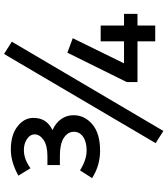

<svg xmlns="http://www.w3.org/2000/svg" viewBox="40 -820 820 940"><g transform="rotate(-90 450.0 -350.0)"><path d="M717.8 0V-86.9H518.1V-139.2L662.1 -430.2L732.9 -403.8L609.9 -152.8H717.8V-267.1H794.9V-152.8H852.1V-86.9H794.9V0ZM278.8 40 219.2 2 655.8 -740.2 715.8 -702.1ZM182.1 -270Q109.4 -270 47.9 -309.1L85.9 -368.2Q138.2 -335.9 182.1 -335.9Q226.1 -335.9 250.5 -353.3Q274.9 -370.6 274.9 -397.9Q274.9 -427.7 245.4 -447.3Q215.8 -466.8 158.2 -466.8H111.8V-527.8H154.8Q208 -527.8 235.1 -546.9Q262.2 -565.9 262.2 -590.8Q262.2 -612.3 239.7 -627.7Q217.3 -643.1 185.1 -643.1Q141.1 -643.1 96.2 -610.8L60.1 -669.9Q126.5 -707 188 -707Q258.8 -707 300.8 -674.6Q342.8 -642.1 342.8 -597.2Q342.8 -564 328.6 -541.3Q314.5 -518.6 283.2 -502.9Q318.4 -487.3 337.2 -460.4Q356 -433.6 356 -399.9Q356 -346.2 311.5 -308.1Q267.1 -270 182.1 -270Z"/></g></svg>

Font: ABeeZee
Style: Regular
Weight: 400
Designer: Anja Meiners
Foundry: Anja Meiners
Version: Version 1.002